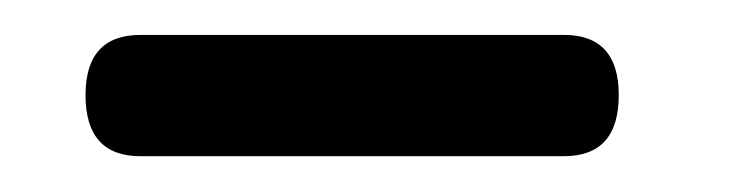

<svg xmlns="http://www.w3.org/2000/svg" viewBox="-20 -645 418 110"><path d="M29 -590.5Q29 -625 60.5 -625H303Q334.5 -625 334.5 -590.5Q334.5 -555.5 303 -555.5H60.5Q29 -555.5 29 -590.5Z"/></svg>

Font: Fraunces 9pt SemiBold
Style: Regular
Weight: 600
Version: Version 1.000;[b76b70a41]